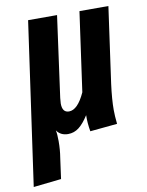

<svg xmlns="http://www.w3.org/2000/svg" viewBox="-103 -591 665 869"><g transform="rotate(-10 229.0 -156.0)"><path d="M398 -63Q398 -36 402 2L277 14Q270 -26 271 -61Q248 -25 226 -8Q204 9 176 9Q142 9 124 -17Q128 0 128 33Q128 73 122 109L109 204L-19 218L87 -530H220L169 -158Q167 -138 167 -133Q167 -91 198 -91Q238 -91 272 -166L323 -530H456L407 -180Q398 -111 398 -63Z"/></g></svg>

Font: Fira Sans Compressed SemiBold
Style: Italic
Weight: 600
Width: 1
Italic angle: -8°
Designer: bBox Type GmbH & Carrois Corporate GbR & Edenspiekermann AG
Foundry: bBox Type GmbH & Carrois Corporate GbR & Edenspiekermann AG
Version: Version 4.301